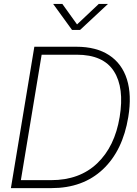

<svg xmlns="http://www.w3.org/2000/svg" viewBox="-20 -968 704 988"><path d="M244.6 0H36.1L156.7 -727.5H373Q475.1 -727.5 541.3 -684.3Q607.4 -641.1 633.1 -560.1Q658.7 -479 640.1 -365.7Q611.8 -192.9 509.3 -96.4Q406.7 0 244.6 0ZM87.4 -41H243.2Q389.2 -41 480 -127.4Q570.8 -213.9 595.7 -365.7Q620.6 -516.1 566.2 -601.3Q511.7 -686.5 374.5 -686.5H194.3ZM300.8 -947.8 376.5 -842.3 488.3 -947.8H535.2V-947.3L392.1 -814H350.6L253.9 -947.3V-947.8Z"/></svg>

Font: Inter Display ExtraLight
Style: Italic
Weight: 200
Italic angle: -9.39999°
Designer: Rasmus Andersson
Foundry: rsms
Version: Version 4.000;git-a52131595